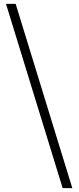

<svg xmlns="http://www.w3.org/2000/svg" viewBox="-20 -798 406 993"><path d="M354 175H304L11 -778H61Z"/></svg>

Font: Noto Serif JP ExtraLight Medium
Style: Regular
Weight: 500
Version: Version 2.003-H1;hotconv 1.1.1;makeotfexe 2.6.0